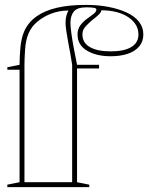

<svg xmlns="http://www.w3.org/2000/svg" viewBox="-20 -765 606 785"><path d="M10 0V-10L60 -20V-480H10V-490L60 -500Q60 -533 63.5 -571Q67 -609 79 -637Q95 -673 128 -697Q161 -721 211.5 -733Q262 -745 330 -745Q380 -745 422.5 -737Q465 -729 497.5 -714Q530 -699 548 -676.5Q566 -654 566 -624Q566 -595 549 -575Q532 -555 502 -545Q472 -535 433 -535Q374 -535 335.5 -558Q297 -581 297 -624Q297 -646 308.5 -661.5Q320 -677 335.5 -688Q351 -699 362.5 -708Q374 -717 374 -726Q374 -731 364.5 -733Q355 -735 333 -735Q296 -735 282 -718Q268 -701 268 -671Q268 -658 271.5 -631Q275 -604 281.5 -569.5Q288 -535 295 -500H385V-485H295V-20L345 -10V0ZM260 -722Q224 -722 191.5 -710Q159 -698 134 -677.5Q109 -657 97 -629Q85 -601 82.5 -562Q80 -523 80 -500V-20H275V-500Q271 -526 267 -549Q263 -572 259 -591Q254 -618 251 -639Q248 -660 248 -671Q248 -686 251 -699Q254 -712 260 -722ZM317 -624Q317 -590 347.5 -572.5Q378 -555 433 -555Q487 -555 516.5 -572.5Q546 -590 546 -624Q546 -646 535 -664Q524 -682 503.5 -695.5Q483 -709 455 -716Q427 -723 394 -723V-721Q394 -716 386 -707.5Q378 -699 356 -682Q342 -670 329.5 -656.5Q317 -643 317 -624Z"/></svg>

Font: Kalnia Glaze Thin
Style: Regular
Weight: 100
Version: Version 1.110